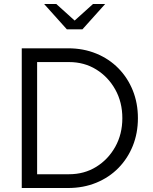

<svg xmlns="http://www.w3.org/2000/svg" viewBox="-20 -942 768 962"><path d="M166 -69H326Q402 -69 462 -106Q522 -143 557.5 -206.5Q593 -270 593 -350Q593 -430 557.5 -493.5Q522 -557 462 -594Q402 -631 326 -631H166ZM89 0V-700H321Q398 -700 462.5 -673.5Q527 -647 573.5 -599.5Q620 -552 645.5 -488.5Q671 -425 671 -350Q671 -275 645.5 -211.5Q620 -148 573.5 -100.5Q527 -53 462.5 -26.5Q398 0 321 0ZM262 -922 354 -839 446 -922H507L393 -795H315L201 -922Z"/></svg>

Font: Red Hat Text
Style: Regular
Weight: 400
Designer: Pentagram, MCKL
Foundry: MCKL
Version: Version 1.030